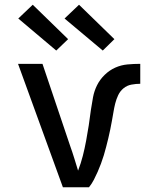

<svg xmlns="http://www.w3.org/2000/svg" viewBox="-20 -789 640 809"><path d="M245 0 56 -520H159L276 -173Q285 -148 293 -122Q301 -96 309 -70Q321 -101 329 -132.5Q337 -164 343 -196.5Q349 -229 354 -261Q359 -293 363 -326Q367 -353 372 -379.5Q377 -406 389 -430Q401 -454 421 -473.5Q441 -493 465.5 -504Q490 -515 517 -517.5Q544 -520 571 -520V-436Q553 -436 534 -432.5Q515 -429 500.5 -417Q486 -405 478 -388Q470 -371 465.5 -353Q461 -335 458 -316.5Q455 -298 451.5 -279.5Q448 -261 444.5 -243Q441 -225 436.5 -207Q432 -189 427.5 -171Q423 -153 417.5 -135Q412 -117 405.5 -99.5Q399 -82 391.5 -65Q384 -48 375.5 -31.5Q367 -15 355 0ZM413 -576 252 -711 313 -769 462 -624ZM217 -576 57 -711 118 -769 267 -624Z"/></svg>

Font: Iosevka SS04 Medium Extended
Style: Regular
Weight: 500
Width: 7
Monospace: yes
Designer: Belleve Invis
Foundry: Belleve Invis
Version: Version 19.0.0; ttfautohint (v1.8.4)